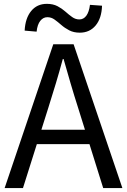

<svg xmlns="http://www.w3.org/2000/svg" viewBox="-20 -959 648 979"><path d="M3.6 0 251.7 -733.4H355.3L604 0H506.2L377.9 -410.4Q358 -472.5 340.1 -533.4Q322.3 -594.3 304.2 -658H300.2Q282.9 -593.9 264.6 -533.2Q246.2 -472.5 226.7 -410.4L97.1 0ZM133.1 -224.1V-297.4H471.2V-224.1ZM387 -792.4Q355.8 -792.4 332.9 -804.4Q310 -816.3 292.3 -831.9Q274.7 -847.4 258 -859.4Q241.4 -871.3 221.3 -871.3Q200.2 -871.3 185.4 -852.7Q170.6 -834 166.6 -797.6L105.7 -802.9Q108.9 -866.3 138.9 -902.8Q168.9 -939.4 218.9 -939.4Q250.2 -939.4 273.1 -927.5Q295.9 -915.5 313.6 -899.7Q331.3 -883.8 348.2 -871.9Q365 -859.9 384.7 -859.9Q406.2 -859.9 420.2 -878.9Q434.1 -897.8 438.7 -934.3L500.3 -929.9Q498.1 -865.6 467.6 -829Q437.1 -792.4 387 -792.4Z"/></svg>

Font: Noto Sans KR Thin
Style: Regular
Weight: 100
Designer: Ryoko NISHIZUKA 西塚涼子 (kana, bopomofo & ideographs); Paul D. Hunt (Latin, Greek & Cyrillic); Sandoll Communications 산돌커뮤니
Foundry: Adobe
Version: Version 2.004-H2;hotconv 1.0.118;makeotfexe 2.5.65603